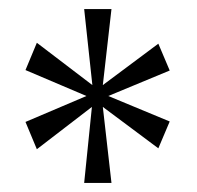

<svg xmlns="http://www.w3.org/2000/svg" viewBox="-20 -780 432 422"><path d="M165 -378H225L206 -545L328 -454L353 -513L218 -569L353 -625L328 -684L206 -593L225 -760H165L183 -593L61 -686L36 -626L170 -569L36 -512L61 -452L182 -545Z"/></svg>

Font: Noto Serif Hebrew Condensed Light
Style: Regular
Weight: 300
Width: 3
Designer: Monotype Design Team
Foundry: Monotype Imaging Inc.
Version: Version 2.004